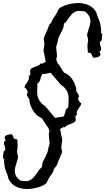

<svg xmlns="http://www.w3.org/2000/svg" viewBox="-55 -1099 697 1272"><path d="M620.1 -833Q605.5 -823.2 606.4 -813.5Q607.4 -803.7 610.8 -793.5Q614.3 -783.2 615.2 -773.9Q616.2 -764.6 603.5 -756.8Q623 -730.5 589.8 -719.7Q569.3 -713.9 563.5 -717.8Q557.6 -721.7 555.7 -729Q553.7 -736.3 549.3 -743.2Q544.9 -750 527.3 -750Q525.4 -774.4 524.4 -790.5Q523.4 -806.6 529.3 -832Q526.4 -839.8 526.4 -847.7Q526.4 -855.5 521.5 -862.3Q524.4 -884.8 532.2 -905.8Q540 -926.8 543 -946.3Q545.9 -965.8 539.1 -984.9Q532.2 -1003.9 506.8 -1023.4Q496.1 -1024.4 485.4 -1025.4Q474.6 -1026.4 463.9 -1027.3Q461.9 -1027.3 455.6 -1025.4Q449.2 -1023.4 447.3 -1022.5Q431.6 -1016.6 421.9 -1006.3Q412.1 -996.1 404.3 -985.4Q396.5 -974.6 388.7 -962.9Q380.9 -951.2 368.2 -942.4Q368.2 -917 356.4 -896.5Q344.7 -876 335 -853.5Q330.1 -842.8 328.6 -832Q327.1 -821.3 324.2 -810.5Q322.3 -805.7 320.8 -802.2Q319.3 -798.8 318.4 -793.9Q316.4 -785.2 317.9 -773.9Q319.3 -762.7 320.8 -751Q322.3 -739.3 321.8 -727.1Q321.3 -714.8 317.4 -704.1L328.1 -676.8L333 -673.8L369.1 -618.2Q403.3 -604.5 422.9 -575.2Q442.4 -545.9 450.2 -511.7Q448.2 -502 450.7 -496.1Q453.1 -490.2 456.5 -485.4Q460 -480.5 463.4 -474.6Q466.8 -468.8 468.8 -460Q458 -449.2 465.3 -435.1Q472.7 -420.9 483.4 -415Q482.4 -404.3 476.1 -395.5Q469.7 -386.7 463.9 -377.9Q458 -369.1 454.6 -359.9Q451.2 -350.6 456.1 -337.9Q448.2 -336.9 446.3 -332.5Q444.3 -328.1 444.8 -322.3Q445.3 -316.4 446.3 -309.6Q447.3 -302.7 445.3 -298.8Q440.4 -290 431.2 -285.6Q421.9 -281.2 411.1 -277.3Q400.4 -273.4 390.1 -268.6Q379.9 -263.7 375 -254.9Q367.2 -259.8 358.4 -253.4Q349.6 -247.1 342.8 -244.1Q345.7 -233.4 347.7 -221.7Q349.6 -210 351.6 -198.2Q353.5 -193.4 355 -188.5Q356.4 -183.6 356.4 -178.7Q357.4 -166 356 -157.2Q354.5 -148.4 353 -139.6Q351.6 -130.9 351.6 -121.1Q351.6 -111.3 356.4 -96.7Q357.4 -94.7 354 -84.5Q350.6 -74.2 345.2 -62.5Q339.8 -50.8 335 -40Q330.1 -29.3 329.1 -26.4Q329.1 -25.4 326.2 -16.6Q323.2 -7.8 322.3 -5.9Q319.3 0 314.9 4.9Q310.5 9.8 306.6 14.6Q300.8 23.4 298.8 31.7Q296.9 40 291 48.8Q283.2 59.6 275.9 70.3Q268.6 81.1 262.7 92.8Q259.8 98.6 257.3 105Q254.9 111.3 250 116.2Q245.1 122.1 231.9 128.4Q218.8 134.8 210.9 137.7Q186.5 146.5 157.7 150.9Q128.9 155.3 101.1 151.9Q73.2 148.4 48.8 135.7Q24.4 123 8.8 99.6Q0 85.9 -2.4 71.8Q-4.9 57.6 -12.7 43.9Q-15.6 38.1 -19 25.9Q-22.5 13.7 -24.9 0.5Q-27.3 -12.7 -27.8 -24.9Q-28.3 -37.1 -26.4 -43.9Q-33.2 -44.9 -34.2 -51.3Q-35.2 -57.6 -34.7 -65.9Q-34.2 -74.2 -32.7 -81.5Q-31.2 -88.9 -33.2 -92.8Q-19.5 -102.5 -20 -112.3Q-20.5 -122.1 -24.4 -132.3Q-28.3 -142.6 -29.3 -151.9Q-30.3 -161.1 -16.6 -168.9Q-36.1 -195.3 -3.9 -206.1Q17.6 -211.9 23.4 -208Q29.3 -204.1 31.2 -196.8Q33.2 -189.5 37.6 -182.6Q42 -175.8 59.6 -175.8Q61.5 -151.4 62 -135.3Q62.5 -119.1 57.6 -94.7Q60.5 -86.9 60.5 -78.6Q60.5 -70.3 65.4 -63.5Q62.5 -41 54.7 -20Q46.9 1 43.9 20.5Q41 40 47.9 59.6Q54.7 79.1 80.1 97.7Q90.8 98.6 101.6 99.6Q112.3 100.6 123 101.6Q125 101.6 130.9 99.6Q136.7 97.7 138.7 96.7Q155.3 89.8 165.5 78.6Q175.8 67.4 184.6 55.2Q193.4 43 201.7 30.3Q210 17.6 223.6 7.8Q222.7 -17.6 234.4 -38.1Q246.1 -58.6 255.9 -81.1Q260.7 -91.8 262.7 -102.1Q264.6 -112.3 266.6 -124Q268.6 -127.9 270 -131.8Q271.5 -135.7 272.5 -140.6Q274.4 -149.4 272.9 -160.6Q271.5 -171.9 270 -183.6Q268.6 -195.3 268.6 -207.5Q268.6 -219.7 273.4 -230.5L262.7 -257.8L257.8 -260.7L222.7 -315.4Q188.5 -330.1 168.9 -359.4Q149.4 -388.7 140.6 -422.9Q141.6 -432.6 139.6 -438.5Q137.7 -444.3 134.3 -449.2Q130.9 -454.1 127 -460Q123 -465.8 122.1 -474.6Q132.8 -485.4 125.5 -499.5Q118.2 -513.7 107.4 -519.5Q108.4 -530.3 114.7 -539.1Q121.1 -547.9 127 -556.6Q132.8 -565.4 135.7 -574.7Q138.7 -584 134.8 -596.7Q142.6 -597.7 144.5 -602.1Q146.5 -606.4 146 -612.3Q145.5 -618.2 144.5 -624.5Q143.6 -630.9 145.5 -635.7Q149.4 -644.5 159.2 -648.9Q168.9 -653.3 179.7 -657.2Q190.4 -661.1 200.7 -666Q210.9 -670.9 215.8 -679.7Q223.6 -674.8 232.4 -681.2Q241.2 -687.5 248 -690.4Q246.1 -701.2 243.7 -712.9Q241.2 -724.6 239.3 -736.3Q238.3 -741.2 236.3 -746.1Q234.4 -751 234.4 -755.9Q233.4 -768.6 234.9 -777.3Q236.3 -786.1 237.8 -794.9Q239.3 -803.7 238.8 -813.5Q238.3 -823.2 234.4 -837.9Q233.4 -839.8 236.8 -850.1Q240.2 -860.4 245.6 -872.1Q251 -883.8 255.4 -894.5Q259.8 -905.3 261.7 -908.2Q261.7 -909.2 264.6 -917.5Q267.6 -925.8 268.6 -927.7Q271.5 -934.6 275.9 -939.5Q280.3 -944.3 284.2 -949.2Q287.1 -954.1 288.1 -957Q289.1 -960 290 -961.9Q291 -963.9 292 -966.8Q293 -969.7 295.9 -974.6Q303.7 -985.4 311 -996.1Q318.4 -1006.8 324.2 -1018.6Q327.1 -1024.4 329.6 -1030.8Q332 -1037.1 336.9 -1042Q341.8 -1047.9 355 -1054.2Q368.2 -1060.5 376 -1063.5Q400.4 -1072.3 429.2 -1076.7Q458 -1081.1 485.8 -1077.6Q513.7 -1074.2 538.1 -1061.5Q562.5 -1048.8 578.1 -1025.4Q585.9 -1012.7 588.9 -998Q591.8 -983.4 599.6 -970.7Q602.5 -964.8 606 -952.6Q609.4 -940.4 611.8 -926.8Q614.3 -913.1 614.7 -900.9Q615.2 -888.7 613.3 -881.8Q620.1 -880.9 621.1 -874.5Q622.1 -868.2 621.6 -860.4Q621.1 -852.5 619.6 -844.7Q618.2 -836.9 620.1 -833ZM398.4 -388.7Q397.5 -408.2 398.9 -424.3Q400.4 -440.4 399.4 -456.1Q398.4 -471.7 392.6 -486.8Q386.7 -502 372.1 -518.6Q367.2 -523.4 360.8 -528.8Q354.5 -534.2 347.7 -538.1L280.3 -617.2Q266.6 -613.3 252 -611.3Q237.3 -609.4 223.6 -607.4Q215.8 -591.8 212.4 -573.7Q209 -555.7 192.4 -545.9Q193.4 -526.4 191.9 -510.3Q190.4 -494.1 191.4 -478.5Q192.4 -462.9 198.2 -447.8Q204.1 -432.6 218.8 -416Q223.6 -411.1 230 -405.8Q236.3 -400.4 243.2 -396.5L310.5 -317.4Q324.2 -321.3 338.9 -323.2Q353.5 -325.2 367.2 -327.1Q375 -342.8 378.4 -360.8Q381.8 -378.9 398.4 -388.7Z"/></svg>

Font: Homemade Apple
Style: Regular
Weight: 400
Version: Version 1.001